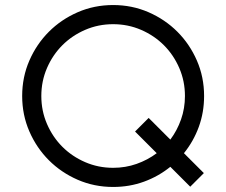

<svg xmlns="http://www.w3.org/2000/svg" viewBox="-20 -731 898 762"><path d="M429 -711Q504 -711 569.5 -682.5Q635 -654 684 -605Q733 -556 761.5 -490.5Q790 -425 790 -350Q790 -285 769 -227.5Q748 -170 710 -123L789 -44L735 10L656 -69Q609 -31 551.5 -10Q494 11 429 11Q354 11 288.5 -17.5Q223 -46 174 -95Q125 -144 96.5 -209.5Q68 -275 68 -350Q68 -425 96.5 -490.5Q125 -556 174 -605Q223 -654 288.5 -682.5Q354 -711 429 -711ZM429 -635Q370 -635 318 -612.5Q266 -590 227.5 -551.5Q189 -513 166.5 -461Q144 -409 144 -350Q144 -291 166.5 -239Q189 -187 227.5 -148.5Q266 -110 318 -87.5Q370 -65 429 -65Q478 -65 522 -80.5Q566 -96 602 -123L516 -209L570 -263L656 -177Q683 -213 698.5 -257Q714 -301 714 -350Q714 -409 691.5 -461Q669 -513 630.5 -551.5Q592 -590 540 -612.5Q488 -635 429 -635Z"/></svg>

Font: Afrihost Sans
Style: Regular
Weight: 400
Designer: Afrihost SP Pty Ltd
Version: Version 1.000